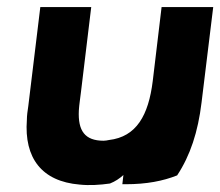

<svg xmlns="http://www.w3.org/2000/svg" viewBox="-20 -503 623 543"><path d="M94 -483 60 -203C58 -190 56 -176 56 -164C48 -56 98 10 205 19C233 22 263 20 291 16C306 10 318 2 329 -8L326 18H336C394 18 441 9 481 -7C518 -63 540 -130 550 -213L583 -483H437L412 -274C400 -177 366 -116 288 -107C283 -106 278 -105 273 -105C220 -105 200 -133 203 -191C204 -208 207 -225 209 -243L238 -483Z"/></svg>

Font: Bluebird
Style: SfBdObl
Weight: 700
Designer: Jasper
Foundry: Cannot Into Space Fonts
Version: Version 0.98